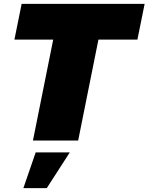

<svg xmlns="http://www.w3.org/2000/svg" viewBox="-20 -721 762 985"><path d="M722 -701 685 -518H485L381 0H149L253 -518H54L91 -701ZM163 61H338L220 244H100Z"/></svg>

Font: Gontserrat Black
Style: Italic
Weight: 900
Italic angle: -11.3°
Designer: Julieta Ulanovsky
Foundry: Julieta Ulanovsky
Version: Version 6.001